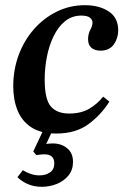

<svg xmlns="http://www.w3.org/2000/svg" viewBox="-20 -500 475 739"><path d="M141 219Q86 219 47 182L68 155Q80 163 97 169Q114 175 132 175Q156 175 172.5 163.5Q189 152 189 129Q189 94 151 94Q141 94 130.5 95.5Q120 97 120 97L108 83L149 -4H185L158 54Q160 54 167 53Q174 52 182 52Q216 52 238.5 70.5Q261 89 261 123Q261 154 243.5 175.5Q226 197 198.5 208Q171 219 141 219ZM196 14Q137 14 100.5 -10Q64 -34 47.5 -75Q31 -116 31 -168Q31 -232 52 -288.5Q73 -345 111 -388Q149 -431 199 -455.5Q249 -480 307 -480Q362 -480 398.5 -456Q435 -432 435 -383Q435 -353 418 -329Q401 -305 367 -305Q345 -305 332 -316Q319 -327 319 -349Q319 -369 327.5 -385Q336 -401 336 -413Q336 -424 326 -432Q316 -440 293 -440Q257 -440 230.5 -418.5Q204 -397 186.5 -361Q169 -325 160.5 -281.5Q152 -238 152 -193Q152 -118 175.5 -90.5Q199 -63 246 -63Q292 -63 323.5 -81.5Q355 -100 377 -128L401 -109Q370 -59 321 -22.5Q272 14 196 14Z"/></svg>

Font: STIX Two Text SemiBold
Style: Italic
Weight: 600
Italic angle: -12°
Designer: Ross Mills, John Hudson & Paul Hanslow, Tiro Typeworks Ltd; with prior portions MicroPress Inc. and Coen Hoffman, Elsevi
Foundry: Tiro Typeworks Ltd
Version: Version 2.13 b171